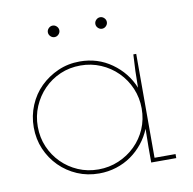

<svg xmlns="http://www.w3.org/2000/svg" viewBox="-65 -585 662 657"><g transform="rotate(-10 266.0 -257.0)"><path d="M497 0H410V-54Q410 -70 410.5 -85.5Q411 -101 411 -117Q400 -90 382 -67.5Q364 -45 340.5 -28.5Q317 -12 288.5 -3Q260 6 229 6Q188 6 153 -9Q118 -24 91.5 -50.5Q65 -77 50 -112Q35 -147 35 -188Q35 -228 50 -264Q65 -300 91.5 -326Q118 -352 153 -367.5Q188 -383 229 -383Q291 -383 339.5 -348.5Q388 -314 410 -260Q410 -289 411 -317.5Q412 -346 414 -375H424V-14H497ZM229 -369Q191 -369 158.5 -355Q126 -341 101.5 -316Q77 -291 63 -258Q49 -225 49 -188Q49 -150 63 -117.5Q77 -85 101.5 -60.5Q126 -36 158.5 -22Q191 -8 229 -8Q266 -8 299 -22Q332 -36 357 -60.5Q382 -85 396 -117.5Q410 -150 410 -188Q410 -225 396 -258Q382 -291 357 -316Q332 -341 299 -355Q266 -369 229 -369ZM179 -500Q179 -492 173 -486Q167 -480 159 -480Q151 -480 145 -486Q139 -492 139 -500Q139 -508 145 -514Q151 -520 159 -520Q167 -520 173 -514Q179 -508 179 -500ZM344 -500Q344 -492 338 -486Q332 -480 324 -480Q316 -480 310 -486Q304 -492 304 -500Q304 -508 310 -514Q316 -520 324 -520Q332 -520 338 -514Q344 -508 344 -500Z"/></g></svg>

Font: Josefin Slab Thin
Style: Regular
Weight: 100
Designer: Santiago Orozco
Foundry: Typemade
Version: Version 2.000